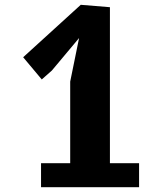

<svg xmlns="http://www.w3.org/2000/svg" viewBox="-20 -780 690 800"><path d="M272.5 -440 309.5 -621.5 196 -486 154 -449 76.5 -541.5 316.5 -760 438 -750V-100H559.5V0H151V-100H272.5Z"/></svg>

Font: B612 Mono
Style: Bold
Weight: 700
Version: Version 1.005